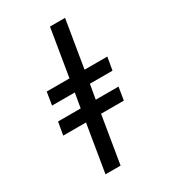

<svg xmlns="http://www.w3.org/2000/svg" viewBox="-229 -936 1057 1191"><g transform="rotate(-30 300.0 -340.0)"><path d="M166 143 222 -196H59L75 -288H237L255 -392H92L107 -484H270L326 -823H434L378 -484H541L525 -392H363L345 -288H508L493 -196H330L274 143Z"/></g></svg>

Font: Iosevka SS04 SmBd Ex Obl
Style: Regular
Weight: 600
Width: 7
Italic angle: -9°
Monospace: yes
Designer: Belleve Invis
Foundry: Belleve Invis
Version: Version 19.0.0; ttfautohint (v1.8.4)